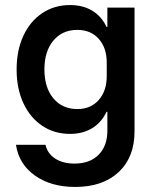

<svg xmlns="http://www.w3.org/2000/svg" viewBox="-20 -530 622 760"><path d="M277.5 210Q181.7 210 117.9 164.6Q54.2 119.2 43.3 43.3H160Q168.3 78.3 198.8 97.9Q229.2 117.5 275 117.5Q335.8 117.5 370.4 82.5Q405 47.5 405 -12.5V-87.5H401.7Q381.7 -45 344.6 -22.5Q307.5 0 257.5 0Q195 0 147.1 -32.1Q99.2 -64.2 72.5 -121.7Q45.8 -179.2 45.8 -255Q45.8 -330.8 72.5 -388.3Q99.2 -445.8 147.1 -477.9Q195 -510 257.5 -510Q308.3 -510 345.4 -487.5Q382.5 -465 401.7 -423.3H405V-500H512.5V-10Q512.5 92.5 449.6 151.2Q386.7 210 277.5 210ZM285.8 -98.3Q339.2 -98.3 370.8 -134.2Q402.5 -170 402.5 -229.2V-281.7Q402.5 -340.8 370.8 -376.2Q339.2 -411.7 285.8 -411.7Q226.7 -411.7 191.2 -369.2Q155.8 -326.7 155.8 -255Q155.8 -183.3 191.2 -140.8Q226.7 -98.3 285.8 -98.3Z"/></svg>

Font: Funnel Sans Light Medium
Style: Regular
Weight: 500
Version: Version 1.000